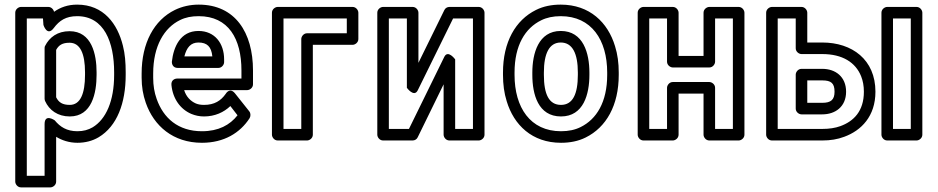

<svg xmlns="http://www.w3.org/2000/svg" viewBox="-20 -583 4060 831"><path d="M474 -270V-259C474 -146 439 -67 381 -32C362 -21 341 -15 315 -15C269 -15 240 -34 217 -62C217 -62 173 -93 173 -46V178H96V-503H166L168 -475C168 -475 184 -423 213 -462C237 -494 265 -513 314 -513C431 -513 474 -400 474 -270ZM214 -532C211 -544 201 -553 189 -553H71C60 -553 46 -543 46 -528V203C46 214 56 228 71 228H198C209 228 223 218 223 203V9C247 24 279 35 315 35C349 35 380 27 407 11C487 -37 524 -137 524 -259V-270C524 -312 521 -350 512 -385C489 -479 429 -563 314 -563C273 -563 241 -551 214 -532ZM282 -79C378 -79 398 -181 398 -259V-270C398 -348 377 -448 281 -448C229 -448 194 -422 175 -384C173 -381 173 -376 173 -373V-156C173 -152 174 -149 175 -146C193 -106 230 -79 282 -79ZM282 -129C250 -129 234 -140 223 -162V-367C234 -387 249 -398 281 -398C327 -398 348 -351 348 -270V-259C348 -178 328 -129 282 -129Z M1025 -278V-243H747C736 -243 720 -236 722 -215C728 -155 761 -110 808 -90C825 -83 843 -79 863 -79C910 -79 949 -97 977 -124L1008 -84C975 -42 926 -15 854 -15C751 -15 687 -72 658 -155C648 -183 643 -213 643 -246V-265C643 -384 691 -463 759 -496C783 -508 809 -513 840 -513C969 -513 1025 -415 1025 -278ZM840 -563C803 -563 768 -555 737 -540C647 -496 593 -397 593 -265V-246C593 -208 599 -172 611 -138C646 -38 729 35 854 35C950 35 1019 -8 1060 -71C1065 -79 1066 -92 1059 -101L997 -179C975 -206 958 -179 957 -177C936 -147 908 -129 863 -129C849 -129 838 -131 828 -135C805 -145 786 -164 777 -193H1050C1061 -193 1075 -203 1075 -218V-278C1075 -442 998 -563 840 -563ZM950 -326C950 -396 909 -449 839 -449C760 -449 731 -379 724 -317C723 -307 728 -289 749 -289H925C940 -289 950 -303 950 -314ZM899 -339H778C788 -378 806 -399 839 -399C876 -399 895 -381 899 -339Z M1481 -439H1309C1294 -439 1284 -425 1284 -414V-25H1207V-503H1481ZM1506 -389C1517 -389 1531 -399 1531 -414V-528C1531 -539 1521 -553 1506 -553H1182C1171 -553 1157 -543 1157 -528V0C1157 11 1167 25 1182 25H1309C1320 25 1334 15 1334 0V-389Z M1941 -503H2027V-25H1950V-326C1950 -326 1919 -369 1903 -337L1750 -25H1663V-503H1741V-203C1741 -203 1772 -160 1788 -192ZM1925 -553C1916 -553 1907 -548 1903 -539L1791 -311V-528C1791 -539 1781 -553 1766 -553H1638C1627 -553 1613 -543 1613 -528V0C1613 11 1623 25 1638 25H1766C1775 25 1784 20 1788 11L1900 -218V0C1900 11 1910 25 1925 25H2052C2063 25 2077 15 2077 0V-528C2077 -539 2067 -553 2052 -553Z M2608 -269V-259C2608 -141 2562 -67 2493 -33C2469 -21 2441 -15 2408 -15C2275 -15 2207 -118 2207 -259V-269C2207 -387 2253 -461 2322 -495C2346 -507 2374 -513 2407 -513C2540 -513 2608 -410 2608 -269ZM2157 -269V-259C2157 -218 2162 -180 2173 -145C2204 -42 2283 35 2408 35C2447 35 2483 28 2515 12C2604 -32 2658 -127 2658 -259V-269C2658 -310 2653 -348 2642 -383C2611 -486 2532 -563 2407 -563C2368 -563 2332 -556 2300 -540C2211 -496 2157 -401 2157 -269ZM2531 -269C2531 -352 2505 -449 2407 -449C2310 -449 2284 -351 2284 -269V-259C2284 -175 2309 -79 2408 -79C2506 -79 2531 -176 2531 -259ZM2481 -269V-259C2481 -176 2459 -129 2408 -129C2356 -129 2334 -175 2334 -259V-269C2334 -351 2357 -399 2407 -399C2458 -399 2481 -351 2481 -269Z M3152 -25H3075V-203C3075 -218 3061 -228 3050 -228H2892C2877 -228 2867 -214 2867 -203V-25H2790V-503H2867V-316C2867 -301 2881 -291 2892 -291H3050C3065 -291 3075 -305 3075 -316V-503H3152ZM3177 25C3188 25 3202 15 3202 0V-528C3202 -539 3192 -553 3177 -553H3050C3039 -553 3025 -543 3025 -528V-341H2917V-528C2917 -539 2907 -553 2892 -553H2765C2754 -553 2740 -543 2740 -528V0C2740 11 2750 25 2765 25H2892C2903 25 2917 15 2917 0V-178H3025V0C3025 11 3035 25 3050 25Z M3449 -349H3539C3626 -349 3683 -313 3707 -253C3715 -233 3719 -211 3719 -186C3719 -102 3675 -58 3617 -37C3595 -29 3569 -25 3539 -25H3346V-503H3424V-374C3424 -359 3438 -349 3449 -349ZM3539 -399H3474V-528C3474 -539 3464 -553 3449 -553H3321C3310 -553 3296 -543 3296 -528V0C3296 11 3306 25 3321 25H3539C3574 25 3605 20 3634 9C3708 -18 3769 -80 3769 -186C3769 -325 3668 -399 3539 -399ZM3922 -25H3845V-503H3922ZM3947 25C3958 25 3972 15 3972 0V-528C3972 -539 3962 -553 3947 -553H3820C3809 -553 3795 -543 3795 -528V0C3795 11 3805 25 3820 25ZM3642 -186C3642 -251 3596 -285 3539 -285H3449C3434 -285 3424 -271 3424 -260V-113C3424 -98 3438 -88 3449 -88H3539C3595 -88 3642 -121 3642 -186ZM3592 -186C3592 -151 3576 -138 3539 -138H3474V-235H3539C3577 -235 3592 -223 3592 -186Z"/></svg>

Font: Asimov
Style: NarOu
Weight: 500
Designer: Google
Version: Version 2.000980; 2014